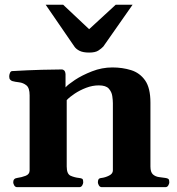

<svg xmlns="http://www.w3.org/2000/svg" viewBox="-20 -774 730 794"><path d="M51.3 0Q43 0 38.8 -7.3Q34.7 -14.6 34.7 -20Q34.7 -36.1 50.8 -38.1Q68.8 -40.5 85.7 -46.9Q102.5 -53.2 102.5 -69.3V-379.9Q102.5 -410.2 89.4 -420.9Q76.2 -431.6 59.1 -433.6Q42 -435.5 29.8 -439Q24.9 -441.4 21.5 -445.3Q18.1 -449.2 18.1 -458.5Q18.1 -464.4 21 -471.9Q23.9 -479.5 29.8 -480Q97.2 -483.9 152.6 -485.4Q208 -486.8 236.3 -486.8Q240.2 -486.8 245.1 -482.9Q250 -479 251 -467.3V-412.6Q260.3 -423.8 289.8 -443.4Q319.3 -462.9 360.4 -479Q401.4 -495.1 444.8 -495.1Q486.3 -495.1 522.2 -483.9Q558.1 -472.7 580.1 -441.5Q602.1 -410.3 602.1 -349.6V-85.4Q602.1 -62 612.5 -52.7Q623 -43.5 637.5 -41.7Q651.9 -40 664.1 -38.1Q672.4 -37.1 676.3 -33.9Q680.2 -30.8 680.2 -20Q680.2 -14.6 676 -7.3Q671.9 0 663.6 0H401.4Q393.1 0 388.9 -7.3Q384.8 -14.6 384.8 -20Q384.8 -27.8 387.5 -32.5Q390.1 -37.1 399.9 -38.1Q415.5 -40 431.2 -47.9Q446.8 -55.7 446.8 -69.3V-347.2Q446.8 -359.4 444.3 -376.7Q441.9 -394 429.9 -407.5Q418 -420.9 388.7 -420.9Q362.3 -420.9 336.2 -410.9Q310.1 -400.9 288.8 -386.7Q267.6 -372.6 255.9 -359.9V-85.4Q255.9 -54.2 272.2 -47.1Q288.6 -40 306.6 -38.1Q316.9 -37.1 320.6 -34.2Q324.2 -31.2 324.2 -20Q324.2 -14.6 320.1 -7.3Q315.9 0 307.6 0ZM348.6 -556.6Q323.7 -556.6 309.3 -563.7Q294.9 -570.8 287.6 -581.5L168.9 -754.4H241.2L348.6 -653.3L458.5 -754.4H528.3L407.2 -581.5Q399.4 -573.2 386.7 -564.9Q374 -556.6 348.6 -556.6Z"/></svg>

Font: Gelasio
Style: Regular
Weight: 400
Designer: Eben Sorkin
Foundry: Eben Sorkin
Version: Version 1.008